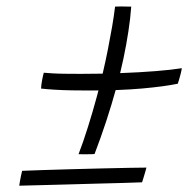

<svg xmlns="http://www.w3.org/2000/svg" viewBox="-20 -678 582 594"><path d="M530 -419Q489.5 -410.5 419.8 -404.2Q350 -398 256.5 -398Q228.5 -398 200.8 -398.5Q173 -399 149 -400.5Q125 -402 107 -404Q107 -409 108 -415.8Q109 -422.5 110.2 -429.8Q111.5 -437 113 -443.2Q114.5 -449.5 115.5 -453Q126.5 -452 143.5 -451Q160.5 -450 182.5 -449.8Q204.5 -449.5 229.5 -449.5Q292.5 -449.5 352.2 -451.8Q412 -454 461.8 -458Q511.5 -462 542.5 -467Q541.5 -459.5 539 -449.8Q536.5 -440 534 -431.5Q531.5 -423 530 -419ZM386 -657.5Q383.5 -621.5 377.2 -580.8Q371 -540 361.8 -496.2Q352.5 -452.5 340 -407Q326 -356 308.8 -303.5Q291.5 -251 272.5 -201.5Q269.5 -201 263.2 -201Q257 -201 249.2 -200.8Q241.5 -200.5 234.5 -200.8Q227.5 -201 223 -201Q237.5 -238.5 252.2 -285.5Q267 -332.5 280.5 -382.5Q290 -418 298.5 -454.2Q307 -490.5 314 -526.2Q321 -562 326.8 -595.2Q332.5 -628.5 336 -657.5Q338.5 -657.5 343.5 -657.8Q348.5 -658 355.2 -658Q362 -658 368.2 -657.8Q374.5 -657.5 379.2 -657.5Q384 -657.5 386 -657.5ZM433 -159.5Q431.5 -153 428.8 -144.2Q426 -135.5 423.8 -127.5Q421.5 -119.5 419.5 -114Q398.5 -113 360.2 -112Q322 -111 275.8 -109.8Q229.5 -108.5 183.2 -107.2Q137 -106 98.8 -105Q60.5 -104 39.5 -103.5Q40.5 -109.5 41.8 -117.8Q43 -126 45 -134.5Q47 -143 48.5 -149.5Q69.5 -150.5 110.2 -151.8Q151 -153 200.2 -154.5Q249.5 -156 297.2 -157Q345 -158 381.8 -158.8Q418.5 -159.5 433 -159.5Z"/></svg>

Font: Grandstander Thin ExtraLight
Style: Italic
Weight: 250
Italic angle: -15°
Version: Version 1.200